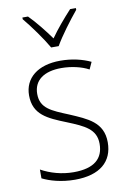

<svg xmlns="http://www.w3.org/2000/svg" viewBox="-87 -910 584 880"><g transform="rotate(-10 204.5 -470.0)"><path d="M187 -699H222C247 -743 296 -808 330 -849V-857H303C268 -819 233 -778 205 -738C177 -777 140 -824 107 -857H81V-849C113 -811 162 -743 187 -699ZM367 -226C367 -320 296 -347 215 -382C137 -414 87 -433 87 -500C87 -564 136 -598 216 -598C262 -598 310 -587 343 -569L358 -602C320 -620 272 -632 217 -632C112 -632 49 -580 49 -500C49 -410 113 -383 198 -349C277 -317 329 -294 329 -226C329 -158 287 -118 190 -118C135 -118 82 -133 39 -157V-116C73 -99 126 -83 190 -83C307 -83 367 -137 367 -226Z"/></g></svg>

Font: Noto Sans Kannada UI SemiCondensed ExtraLight
Style: Regular
Weight: 200
Width: 4
Designer: Jelle Bosma - Monotype Design Team
Foundry: Monotype Imaging Inc.
Version: Version 2.005